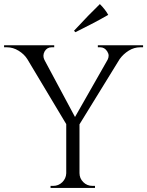

<svg xmlns="http://www.w3.org/2000/svg" viewBox="-30 -922 722 942"><path d="M340 -764 333 -771Q409 -853 460 -902Q487 -875 501 -849Q437 -812 340 -764ZM672 -690H658Q628 -690 601.5 -673.5Q575 -657 557 -632L360 -312V-73Q360 -47 378.5 -28.5Q397 -10 424 -10H436V0H218V-10H231Q257 -10 275.5 -28Q294 -46 295 -72V-313L104 -632Q89 -656 61.5 -673Q34 -690 4 -690H-10V-700H236V-690H223Q201 -690 189 -670Q183 -659 183 -648.5Q183 -638 188 -628L338 -348L498 -629Q503 -639 503 -649Q503 -659 496 -670Q483 -690 462 -690H450V-700H672Z"/></svg>

Font: Cinzel
Style: Regular
Weight: 400
Designer: Natanael Gama
Version: Version 1.001;PS 001.001;hotconv 1.0.56;makeotf.lib2.0.21325